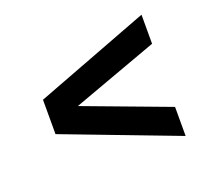

<svg xmlns="http://www.w3.org/2000/svg" viewBox="-86 -719 750 677"><g transform="rotate(-20 289.0 -380.5)"><path d="M503.5 -152.5 74.5 -315.5V-444.5L503.5 -607.5V-498.5L182.5 -381.5L503.5 -261.5Z"/></g></svg>

Font: Encode Sans Expanded Expanded SemiBold
Style: Regular
Weight: 600
Width: 7
Designer: Multiple Designers
Foundry: Impallari Type
Version: Version 3.000; ttfautohint (v1.8.3) -l 8 -r 50 -G 200 -x 14 